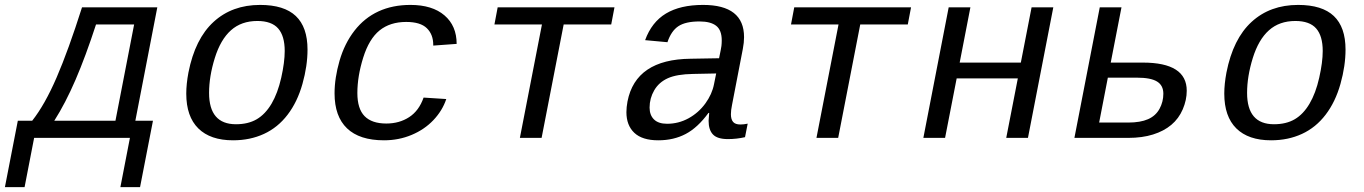

<svg xmlns="http://www.w3.org/2000/svg" viewBox="-99 -558 5520 777"><path d="M443.8 -459H289.6Q247.6 -330.1 206.8 -235.4Q166 -140.6 120.6 -69.3H368.2ZM467.8 199.2H388.2L426.8 0H39.1L0.5 199.2H-79.1L-26.9 -69.3H31.2Q82.5 -134.3 130.1 -244.4Q177.7 -354.5 232.9 -528.3H537.6L448.7 -69.3H520Z M844.2 9.8Q752.4 9.8 703.6 -38.3Q654.8 -86.4 654.8 -179.2Q654.8 -217.8 663.6 -264.6Q690.4 -400.9 765.4 -469.5Q840.3 -538.1 953.6 -538.1Q1050.8 -538.1 1098.1 -493.2Q1145.5 -448.2 1145.5 -357.4Q1145.5 -291.5 1125 -218.5Q1104.5 -145.5 1064.9 -93.8Q1025.4 -42 969.2 -16.1Q913.1 9.8 844.2 9.8ZM1053.2 -351.6Q1053.2 -412.6 1026.6 -442.9Q1000 -473.1 942.4 -473.1Q877.9 -473.1 835.7 -435.5Q793.5 -397.9 770.3 -323.2Q747.1 -248.5 747.1 -182.1Q747.1 -55.2 856 -55.2Q905.3 -55.2 939.9 -75.4Q974.6 -95.7 999.8 -138.2Q1024.9 -180.7 1039.1 -243.4Q1053.2 -306.2 1053.2 -351.6Z M1562 -538.1Q1650.4 -538.1 1699.7 -495.8Q1749 -453.6 1749 -380.4L1654.3 -373.5V-376.5Q1654.3 -418.5 1628.4 -443.8Q1602.5 -469.2 1544.9 -469.2Q1479.5 -469.2 1437 -434.8Q1394.5 -400.4 1370.8 -324.7Q1347.2 -249 1347.2 -181.6Q1347.2 -117.7 1376.5 -87.9Q1405.8 -58.1 1464.4 -58.1Q1517.1 -58.1 1556.9 -84Q1596.7 -109.9 1615.2 -163.1L1707 -157.2Q1691.4 -110.4 1655 -72Q1618.7 -33.7 1566.7 -12Q1514.6 9.8 1455.1 9.8Q1356 9.8 1305.4 -38.6Q1254.9 -86.9 1254.9 -180.2Q1254.9 -242.2 1275.1 -312.3Q1295.4 -382.3 1335.7 -434.1Q1376 -485.8 1432.9 -512Q1489.7 -538.1 1562 -538.1Z M1915 -528.3H2387.7L2374.5 -459H2182.1L2092.8 0H2004.9L2094.2 -459H1901.9Z M2897.5 -54.2Q2910.6 -54.2 2926.8 -57.6L2916 -2.9Q2881.8 4.9 2846.7 4.9Q2804.2 4.9 2786.4 -13.7Q2768.6 -32.2 2768.6 -69.3L2771 -101.1H2768.1Q2724.6 -41.5 2676 -15.9Q2627.4 9.8 2564.9 9.8Q2500 9.8 2468 -20.5Q2436 -50.8 2436 -104Q2436 -124 2440.4 -147.5Q2473.6 -317.9 2695.8 -320.3L2811 -322.3Q2819.3 -361.8 2820.6 -372.3Q2821.8 -382.8 2821.8 -394.5Q2821.8 -436 2799.3 -453.6Q2776.9 -471.2 2731.9 -471.2Q2675.3 -471.2 2646.2 -451.9Q2617.2 -432.6 2602.1 -387.2L2511.7 -395.5Q2538.1 -468.3 2595.9 -503.2Q2653.8 -538.1 2746.1 -538.1Q2912.1 -538.1 2912.1 -407.7Q2912.1 -385.7 2907.2 -360.4L2863.3 -132.8Q2858.9 -111.8 2858.9 -95.7Q2858.9 -75.2 2867.7 -64.7Q2876.5 -54.2 2897.5 -54.2ZM2600.6 -57.1Q2647 -57.1 2687.5 -79.3Q2728 -101.6 2755.4 -139.2Q2782.7 -176.8 2790.5 -217.3L2799.3 -260.7L2706.1 -258.8Q2640.1 -257.8 2603.8 -241.5Q2567.4 -225.1 2548.6 -192.6Q2529.8 -160.2 2529.8 -122.6Q2529.8 -92.3 2547.6 -74.7Q2565.4 -57.1 2600.6 -57.1Z M3115.2 -528.3H3587.9L3574.7 -459H3382.3L3293 0H3205.1L3294.4 -459H3102.1Z M3828.1 -528.3 3784.7 -304.7H4032.2L4075.7 -528.3H4163.6L4061 0H3973.1L4020 -240.7H3772.5L3725.6 0H3637.7L3740.2 -528.3Z M4525.9 -304.7Q4703.6 -304.7 4703.6 -190.9Q4703.6 -153.3 4687.5 -115.7Q4671.4 -78.1 4641.1 -52.7Q4610.8 -27.3 4567.1 -13.7Q4523.4 0 4467.3 0H4249L4351.6 -528.3H4439.5L4396 -304.7ZM4349.1 -62H4466.3Q4516.1 -62 4547.1 -75.7Q4578.1 -89.4 4593.5 -117.7Q4608.9 -146 4608.9 -178.7Q4608.9 -212.4 4583.5 -228Q4558.1 -243.7 4502 -243.7H4384.3Z M5044.9 9.8Q4953.1 9.8 4904.3 -38.3Q4855.5 -86.4 4855.5 -179.2Q4855.5 -217.8 4864.3 -264.6Q4891.1 -400.9 4966.1 -469.5Q5041 -538.1 5154.3 -538.1Q5251.5 -538.1 5298.8 -493.2Q5346.2 -448.2 5346.2 -357.4Q5346.2 -291.5 5325.7 -218.5Q5305.2 -145.5 5265.6 -93.8Q5226.1 -42 5169.9 -16.1Q5113.8 9.8 5044.9 9.8ZM5253.9 -351.6Q5253.9 -412.6 5227.3 -442.9Q5200.7 -473.1 5143.1 -473.1Q5078.6 -473.1 5036.4 -435.5Q4994.1 -397.9 4970.9 -323.2Q4947.8 -248.5 4947.8 -182.1Q4947.8 -55.2 5056.6 -55.2Q5106 -55.2 5140.6 -75.4Q5175.3 -95.7 5200.4 -138.2Q5225.6 -180.7 5239.7 -243.4Q5253.9 -306.2 5253.9 -351.6Z"/></svg>

Font: Liberation Mono
Style: Italic
Weight: 400
Italic angle: -12°
Monospace: yes
Designer: Steve Matteson
Foundry: Ascender Corporation
Version: Version 2.1.5